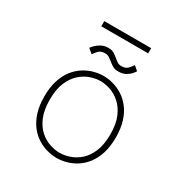

<svg xmlns="http://www.w3.org/2000/svg" viewBox="-181 -913 1011 1061"><g transform="rotate(30 325.0 -382.5)"><path d="M328 11Q297.5 11 265.8 2.2Q234 -6.5 204.2 -25.5Q174.5 -44.5 151 -75.2Q127.5 -106 113.8 -149.5Q100 -193 100 -251Q100 -308.5 113.8 -352Q127.5 -395.5 151 -426Q174.5 -456.5 204.2 -475.5Q234 -494.5 265.8 -503.2Q297.5 -512 328 -512Q358.5 -512 390.2 -503.2Q422 -494.5 451.8 -475.5Q481.5 -456.5 505 -426Q528.5 -395.5 542.2 -352Q556 -308.5 556 -251Q556 -193 542.2 -149.5Q528.5 -106 505 -75.2Q481.5 -44.5 451.8 -25.5Q422 -6.5 390.2 2.2Q358.5 11 328 11ZM328 -22Q357 -22 390.2 -32.8Q423.5 -43.5 453.2 -69.2Q483 -95 502 -139.5Q521 -184 521 -251Q521 -317 502 -361Q483 -405 453.2 -431Q423.5 -457 390.2 -468Q357 -479 328 -479Q299 -479 265.8 -468Q232.5 -457 202.8 -431Q173 -405 154 -361Q135 -317 135 -251Q135 -184 154 -139.5Q173 -95 202.8 -69.2Q232.5 -43.5 265.8 -32.8Q299 -22 328 -22ZM384.5 -573.5Q361.5 -573.5 347 -582.5Q332.5 -591.5 320.5 -601.5Q309.5 -610.5 298.5 -617.5Q287.5 -624.5 272 -624.5Q245 -624.5 230.5 -608.5Q216 -592.5 210 -582.5L181 -606.5Q184 -612 196 -624.8Q208 -637.5 227.8 -648.5Q247.5 -659.5 273.5 -659.5Q296 -659.5 310.5 -650.5Q325 -641.5 336.5 -631.5Q347.5 -622 358.5 -614.8Q369.5 -607.5 385 -607.5Q412 -607.5 427 -624.2Q442 -641 447 -650.5L474.5 -626.5Q472 -621.5 461.5 -608.8Q451 -596 432 -584.8Q413 -573.5 384.5 -573.5ZM179 -743V-776H478V-743Z"/></g></svg>

Font: Trispace Thin
Style: Regular
Weight: 100
Designer: Tyler Finck
Foundry: Etcetera Type Company
Version: Version 1.210